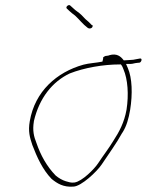

<svg xmlns="http://www.w3.org/2000/svg" viewBox="-20 -664 571 748"><path d="M96 -192C89 -152 96 -129 106 -99C124 -52 146 -3 181 33C203 51 227 66 266 63C297 62 358 4 376 -23C405 -67 433 -104 457 -148H458V-149C473 -173 481 -201 487 -236C497 -298 495 -360 478 -399L471 -415H490C497 -415 503 -418 514 -419L524 -420C531 -422 536 -438 525 -436L514 -434C508 -433 503 -432 498 -431H496C490 -431 476 -429 466 -429H462C450 -445 435 -457 406 -449L405 -448H404C400 -447 394 -446 391 -446C388 -445 382 -442 381 -438C381 -438 383 -439 381 -432L379 -424C355 -419 327 -418 305 -412C201 -383 116 -308 96 -192ZM112 -191V-192C133 -282 184 -346 252 -378C308 -400 382 -413 447 -413H451C456 -407 459 -400 461 -394C478 -355 482 -295 473 -237C464 -186 444 -150 422 -116C404 -86 382 -58 363 -29C349 -7 300 43 270 47C257 49 247 45 236 42C223 38 209 30 197 20C162 -16 138 -60 122 -107C112 -132 106 -155 112 -191ZM241 -630C248 -624 253 -618 261 -612C280 -599 291 -583 307 -568L308 -567L321 -556C324 -554 326 -553 329 -553C335 -553 340 -556 341 -562C341 -564 342 -565 339 -566H338L325 -579C306 -594 302 -603 289 -613L273 -625L253 -643C247 -648 233 -636 241 -630Z"/></svg>

Font: Stray Cat
Style: ExLtExtObl
Weight: 200
Version: Version 1.0